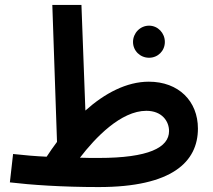

<svg xmlns="http://www.w3.org/2000/svg" viewBox="-20 -745 863 778"><path d="M380 13C677 13 782 -89 782 -224C782 -335 704 -414 583 -414C493 -414 404 -367 326 -297L310 -725H192L211 -170C196 -150 182 -130 169 -110C123 -112 79 -116 33 -121L20 -6C104 4 231 13 380 13ZM584 -511C620 -511 648 -539 648 -575C648 -611 620 -641 584 -641C548 -641 519 -611 519 -575C519 -539 548 -511 584 -511ZM573 -296C636 -296 665 -254 665 -214C665 -147 582 -105 380 -105C353 -105 328 -105 304 -106C366 -187 470 -296 573 -296Z"/></svg>

Font: Noto Sans Arabic SemBd
Style: Regular
Weight: 600
Designer: Monotype Design Team, Nadine Chahine, Nizar Qandah and Khaled Hosny
Foundry: Monotype Imaging Inc.
Version: Version 2.012